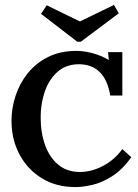

<svg xmlns="http://www.w3.org/2000/svg" viewBox="-20 -743 557 775"><path d="M425 -357.5Q414.7 -419.9 383 -451.6Q351.3 -483.3 298.9 -483.7Q246.4 -483.7 212 -452.9Q177.5 -422.1 160.8 -373.3Q144.1 -324.5 144.1 -270.3Q144.1 -205.7 162.6 -155.7Q181.2 -105.6 216.4 -77.2Q251.6 -48.8 301.8 -48.8Q349.1 -48.8 395.9 -73.3Q442.6 -97.9 473.8 -141.2L510.1 -108.2Q473.4 -57.6 432.7 -31.7Q392 -5.9 353.3 3.1Q314.6 12.1 283.8 12.1Q206.5 12.1 148.5 -23.7Q90.6 -59.4 58.5 -120.1Q26.4 -180.8 26.4 -255.2Q26.4 -306.6 42.9 -356.6Q59.4 -406.7 92.2 -447.6Q125 -488.4 174.2 -513Q223.3 -537.6 289 -537.6Q318.3 -537.6 353.1 -528.4Q388 -519.3 419.1 -500.9L416.2 -532.5H473.8V-357.5ZM291.9 -574.6 145.6 -687.2 168.7 -721.7 302.5 -656.4 440 -723.1 459.5 -689.4 306.2 -574.6Z"/></svg>

Font: Parastoo
Style: Regular
Weight: 400
Foundry: Saber Rastikerdar (saber.rastikerdar@gmail.com)
Version: Version 3.000